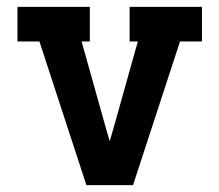

<svg xmlns="http://www.w3.org/2000/svg" viewBox="-20 -540 640 560"><path d="M232 0 95 -419H31V-520H242V-419H218L287 -173Q290 -162 293.5 -150.5Q297 -139 300 -128Q303 -139 306.5 -150.5Q310 -162 313 -173L382 -419H358V-520H569V-419H505L368 0Z"/></svg>

Font: Iosevka HT Extended
Style: Bold
Weight: 700
Width: 7
Monospace: yes
Designer: Belleve Invis
Foundry: Belleve Invis
Version: Version 32.3.0; ttfautohint (v1.8.4)